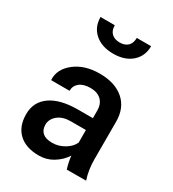

<svg xmlns="http://www.w3.org/2000/svg" viewBox="-178 -824 843 934"><g transform="rotate(30 243.5 -357.0)"><path d="M186.5 10.3Q112.8 10.3 72.8 -27.6Q32.7 -65.4 32.7 -134Q32.7 -202.6 86.9 -240.7Q141.1 -278.8 240.7 -278.8H323.7V-320.8Q323.7 -358.4 301.8 -379.4Q279.8 -400.4 241 -400.4Q202.1 -400.4 180.4 -383.1Q158.7 -365.7 158.7 -337.4H55.7L55.2 -339.8Q52.2 -397.9 106.4 -440.7Q160.6 -483.4 245.6 -483.4Q330.6 -483.4 380.4 -440.7Q430.2 -397.9 430.2 -319.8V-108.4Q430.2 -49.8 447.3 1L338.9 1.5Q327.1 -35.6 324.2 -68.4Q300.8 -33.2 265.1 -11.5Q229.5 10.3 186.5 10.3ZM139.2 -134.8H139.6Q139.6 -106.9 157.5 -91.3Q175.3 -75.7 211.4 -75.7Q247.6 -75.7 279.8 -95.2Q312 -114.7 323.2 -141.6V-211.9H238.3Q193.4 -211.9 166.3 -189.7Q139.2 -167.5 139.2 -134.8ZM313.5 -723.6H394Q394 -667.5 355.2 -633.5Q316.4 -599.6 252 -599.6Q187.5 -599.6 148.7 -633.5Q109.9 -667.5 109.9 -723.6H189.9Q189.9 -694.3 206.3 -678.5Q222.7 -662.6 252 -662.6Q281.2 -662.6 297.4 -678.5Q313.5 -694.3 313.5 -723.6Z"/></g></svg>

Font: Yantramanav Medium
Style: Regular
Weight: 500
Version: Version 1.001;PS 1.0;hotconv 1.0.72;makeotf.lib2.5.5900; ttf